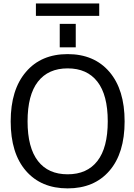

<svg xmlns="http://www.w3.org/2000/svg" viewBox="-20 -1046 755 1078"><path d="M193.4 -141.6Q251 -67.4 359.9 -67.4Q468.8 -67.4 526.9 -142.1Q585 -216.8 585 -364.7Q585 -512.7 526.9 -587.4Q468.8 -662.1 359.9 -662.1Q251 -662.1 192.9 -587.4Q134.8 -512.7 134.8 -364.7Q134.8 -216.8 193.4 -141.6ZM181.6 -957V-1026.4H537.1V-957ZM315.4 -780.3V-912.1H405.3V-780.3ZM126 -642.6Q210.9 -742.2 359.9 -742.2Q508.8 -742.2 594.2 -642.6Q679.7 -543 679.7 -364.3Q679.7 -185.5 594.2 -86.9Q508.8 11.7 359.9 11.7Q210.9 11.7 125.5 -86.9Q40 -185.5 40 -364.3Q40 -543 126 -642.6Z"/></svg>

Font: Gen Shin Gothic Regular
Style: Regular
Weight: 400
Designer: [Source Han Sans]
Ryoko NISHIZUKA  (kana & ideographs); Paul D. Hunt (Latin, Greek & Cyrillic); Wenlong ZHANG  (bopomofo
Version: Version 1.002.20150607